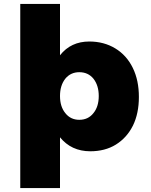

<svg xmlns="http://www.w3.org/2000/svg" viewBox="-20 -762 766 976"><path d="M434 -551C372 -551 322 -528 285 -481V-742H83V194H285V-64C304 -41 326 -23 352 -11C378 1 407 7 439 7C488 7 532 -4 569 -27C606 -50 635 -82 656 -124C676 -165 686 -214 686 -269C686 -325 676 -374 655 -417C634 -460 604 -493 566 -516C528 -539 484 -551 434 -551ZM312 -362C330 -384 354 -395 383 -395C413 -395 437 -384 455 -362C473 -339 482 -310 482 -274C482 -238 473 -209 455 -187C437 -164 413 -153 383 -153C354 -153 330 -164 312 -187C294 -209 285 -238 285 -274C285 -310 294 -339 312 -362Z"/></svg>

Font: Argentum Sans ExtraBold
Style: Regular
Weight: 800
Designer: Julieta Ulanovsky
Foundry: Julieta Ulanovsky
Version: Version 5.001;February 15, 2019;FontCreator 11.5.0.2425 64-b